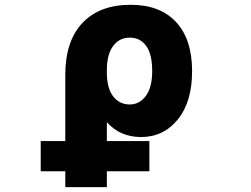

<svg xmlns="http://www.w3.org/2000/svg" viewBox="-20 -555 1040 794"><path d="M609.4 -260.7Q609.4 -331.1 584.5 -365.2Q559.6 -399.4 516.6 -399.4Q473.6 -399.4 447.8 -364.7Q421.9 -330.1 421.9 -265.6V-255.9Q421.9 -190.4 447.8 -156.7Q473.6 -123 516.6 -123Q556.6 -123 583 -158.2Q609.4 -193.4 609.4 -260.7ZM148.4 153.3V28.3H250V-245.1Q250 -384.8 320.8 -460Q391.6 -535.2 520.5 -535.2Q641.6 -535.2 708 -463.9Q774.4 -392.6 774.4 -260.7Q774.4 -133.8 715.3 -61Q656.2 11.7 563.5 11.7Q476.6 11.7 421.9 -49.8V28.3H597.7V153.3H421.9V218.8H250V153.3Z"/></svg>

Font: GenEi Gothic M Heavy
Style: Regular
Weight: 800
Designer: o_tamon (Modified); [Source Han Sans]
Ryoko NISHIZUKA  (kana & ideographs); Paul D. Hunt (Latin, Greek & Cyrillic); Wenl
Version: Version 1.1a;Original Version 1.004